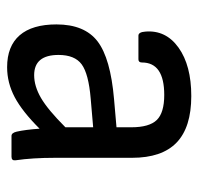

<svg xmlns="http://www.w3.org/2000/svg" viewBox="-29 -511 552 534"><g transform="rotate(90 247.0 -244.0)"><path d="M167 12.2Q108.4 12.2 78.1 -22.7Q47.9 -57.6 47.9 -125Q47.9 -203.1 95 -239.3Q142.1 -275.4 255.9 -285.2L334 -292V-333Q334 -383.3 313.7 -404.1Q293.5 -424.8 244.1 -424.8Q153.8 -424.8 153.8 -362.8Q153.8 -353 145 -353H79.1Q69.3 -353 67.9 -372.1Q63 -429.2 112.5 -464.6Q162.1 -500 247.1 -500Q334 -500 376.5 -459.2Q418.9 -418.5 418.9 -335V-121.1Q418.9 -58.1 425.8 -11.2Q427.2 0 416 0H357.9Q349.6 0 346.2 -14.2Q340.8 -37.6 337.9 -78.1Q290.5 -30.3 250.5 -9Q210.4 12.2 167 12.2ZM132.8 -130.9Q132.8 -63 189 -63Q219.7 -63 252.4 -82Q285.2 -101.1 334 -149.9V-227.1L253.9 -220.2Q185.1 -214.4 158.9 -195.1Q132.8 -175.8 132.8 -130.9Z"/></g></svg>

Font: Sofia Sans
Style: Regular
Weight: 400
Designer: Botio Nikoltchev, Ani Petrova
Foundry: lettersoup
Version: Version 4.100